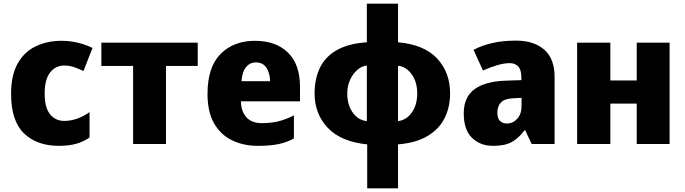

<svg xmlns="http://www.w3.org/2000/svg" viewBox="-20 -780 3709 1040"><path d="M299 10Q180 10 110 -57.5Q40 -125 40 -272Q40 -372 75.5 -435.5Q111 -499 173 -529Q235 -559 313 -559Q361 -559 404.5 -548Q448 -537 481 -520L432 -395Q404 -409 379.5 -417Q355 -425 328 -425Q281 -425 251.5 -387.5Q222 -350 222 -273Q222 -196 251.5 -160.5Q281 -125 328 -125Q363 -125 398.5 -137.5Q434 -150 465 -173V-35Q432 -12 392 -1Q352 10 299 10Z M1051 -423H879V0H701V-423H529V-549H1051Z M1361 -559Q1474 -559 1539.5 -495.5Q1605 -432 1605 -309V-231H1285Q1286 -177 1314.5 -145Q1343 -113 1398 -113Q1448 -113 1488.5 -123Q1529 -133 1572 -155V-30Q1534 -9 1489 0.5Q1444 10 1377 10Q1299 10 1237 -20Q1175 -50 1139.5 -112Q1104 -174 1104 -271Q1104 -417 1175 -488Q1246 -559 1361 -559ZM1366 -442Q1334 -442 1313 -417Q1292 -392 1288 -340H1443Q1442 -384 1423 -413Q1404 -442 1366 -442Z M2136 -760V-551Q2279 -538 2348.5 -462.5Q2418 -387 2418 -274Q2418 -200 2388.5 -140.5Q2359 -81 2296.5 -43.5Q2234 -6 2136 2V240H1969V2Q1827 -12 1755.5 -87.5Q1684 -163 1684 -274Q1684 -352 1712.5 -412Q1741 -472 1803.5 -508Q1866 -544 1967 -551V-760ZM1967 -425Q1939 -422 1915 -401Q1891 -380 1876 -347Q1861 -314 1861 -274Q1861 -212 1890.5 -170.5Q1920 -129 1967 -124ZM2136 -424V-124Q2181 -129 2210.5 -170.5Q2240 -212 2240 -274Q2240 -336 2210 -377.5Q2180 -419 2136 -424Z M2774 -560Q2873 -560 2928.5 -510.5Q2984 -461 2984 -364V0H2860L2825 -74H2821Q2788 -30 2751 -10Q2714 10 2650 10Q2582 10 2537 -33Q2492 -76 2492 -166Q2492 -254 2550 -296.5Q2608 -339 2717 -343L2804 -346V-362Q2804 -402 2787 -420Q2770 -438 2741 -438Q2710 -438 2672 -426.5Q2634 -415 2596 -398L2545 -510Q2590 -534 2647 -547Q2704 -560 2774 -560ZM2805 -250 2764 -248Q2714 -246 2694 -225.5Q2674 -205 2674 -170Q2674 -138 2688.5 -124.5Q2703 -111 2726 -111Q2758 -111 2781.5 -136.5Q2805 -162 2805 -206Z M3286 -549V-344H3429V-549H3607V0H3429V-219H3286V0H3106V-549Z"/></svg>

Font: Noto Sans Disp ExtBd
Style: Regular
Weight: 800
Designer: Monotype Design Team
Foundry: Monotype Imaging Inc.
Version: Version 2.000;GOOG;noto-source:20170915:90ef993387c0; ttfaut